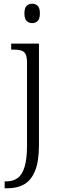

<svg xmlns="http://www.w3.org/2000/svg" viewBox="-20 -770 333 1030"><path d="M5 240V203H14Q49 203 74 185.5Q99 168 112 125Q125 82 125 9V-431Q125 -465 117 -480Q109 -495 92.5 -499.5Q76 -504 50 -504H40V-536H189V8Q189 97 167.5 148Q146 199 108.5 219.5Q71 240 21 240ZM153 -646Q135 -646 123 -657.5Q111 -669 111 -698Q111 -728 123 -739Q135 -750 153 -750Q170 -750 182 -739Q194 -728 194 -698Q194 -669 182 -657.5Q170 -646 153 -646Z"/></svg>

Font: Noto Serif Hebrew Light
Style: Regular
Weight: 300
Version: Version 2.003